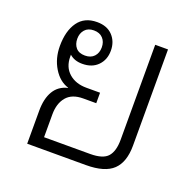

<svg xmlns="http://www.w3.org/2000/svg" viewBox="-104 -666 789 775"><g transform="rotate(20 291.0 -279.0)"><path d="M89 0V-142Q89 -194 108.5 -226.5Q128 -259 167 -268V-269Q128 -281 103 -322Q78 -363 78 -416Q78 -481 105.5 -519.5Q133 -558 187 -558Q230 -558 254 -532.5Q278 -507 278 -468Q278 -429 253.5 -404Q229 -379 187 -379Q153 -379 132 -398Q132 -394 132 -390Q132 -345 161 -319.5Q190 -294 236 -294H295V-249H239Q191 -249 167.5 -221Q144 -193 144 -146V-48H342Q397 -48 417.5 -71.5Q438 -95 438 -144V-552H493V-139Q493 -68 457.5 -34Q422 0 341 0ZM186 -414Q211 -414 225 -429Q239 -444 239 -468Q239 -492 225 -507Q211 -522 186 -522Q161 -522 147.5 -506.5Q134 -491 134 -468Q134 -444 147 -429Q160 -414 186 -414Z"/></g></svg>

Font: Noto Sans Thai Looped Light
Style: Regular
Weight: 300
Designer: Sasikarn Vongin, Ben Mitchell
Foundry: The Fontpad Ltd
Version: Version 1.001; ttfautohint (v1.8.4.7-5d5b)